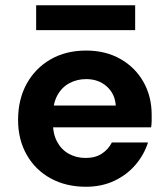

<svg xmlns="http://www.w3.org/2000/svg" viewBox="-20 -701 642 733"><path d="M308 12Q232 12 173.5 -20Q115 -52 82 -110Q49 -168 49 -243Q49 -321 81.5 -380.5Q114 -440 172.5 -474Q231 -508 309 -508Q383 -508 439.5 -476Q496 -444 527.5 -388.5Q559 -333 559 -263Q559 -253 559 -240.5Q559 -228 557 -215H146V-298H422Q419 -343 387.5 -371Q356 -399 309 -399Q274 -399 245 -383.5Q216 -368 199 -337Q182 -306 182 -259V-230Q182 -190 198 -160Q214 -130 242.5 -114Q271 -98 307 -98Q344 -98 369 -114.5Q394 -131 407 -157H545Q530 -110 497 -71.5Q464 -33 416 -10.5Q368 12 308 12ZM118 -586V-681H496V-586Z"/></svg>

Font: DM Sans 24pt
Style: Bold
Weight: 700
Designer: Colophon Foundry, Jonny Pinhorn
Foundry: Colophon Foundry
Version: Version 4.004;gftools[0.9.30]